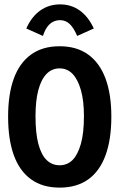

<svg xmlns="http://www.w3.org/2000/svg" viewBox="-20 -844 540 876"><path d="M252 12Q174 12 121.5 -26Q69 -64 43 -136Q17 -208 17 -312Q17 -414 43 -485.5Q69 -557 121.5 -595Q174 -633 252 -633Q330 -633 382.5 -595Q435 -557 461.5 -485.5Q488 -414 488 -312Q488 -208 461.5 -135.5Q435 -63 382.5 -25.5Q330 12 252 12ZM252 -90Q287 -90 311 -114Q335 -138 349 -187.5Q363 -237 363 -314Q363 -385 349 -433.5Q335 -482 311 -507Q287 -532 252 -532Q217 -532 192.5 -507Q168 -482 155 -433.5Q142 -385 142 -314Q142 -237 155 -187.5Q168 -138 192.5 -114Q217 -90 252 -90ZM176 -680 100 -714Q124 -768 163.5 -796Q203 -824 254 -824Q305 -824 344 -796Q383 -768 408 -714L332 -680Q317 -716 298.5 -734Q280 -752 254 -752Q237 -752 222 -744.5Q207 -737 195.5 -721Q184 -705 176 -680Z"/></svg>

Font: Inconsolata ExtraBold
Style: Regular
Weight: 800
Designer: Raph Levien, Cyreal, Brenton Simpson
Foundry: Raph Levien, Cyreal, Google
Version: Version 3.001